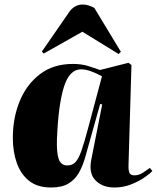

<svg xmlns="http://www.w3.org/2000/svg" viewBox="-20 -819 697 853"><path d="M551 -87Q550 -65 554.5 -52.5Q559 -40 578 -40Q597 -40 615.5 -52Q634 -64 646 -73L657 -59Q648 -49 623 -31.5Q598 -14 563 0Q528 14 488 14Q435 14 404 -18Q373 -50 386 -112L434 -355L425 -357L377 -186Q367 -149 356.5 -113.5Q346 -78 329 -49Q312 -20 283 -3Q254 14 207 14Q147 14 110 -15Q73 -44 55 -94Q37 -144 37 -206Q37 -295 67.5 -369.5Q98 -444 157.5 -489.5Q217 -535 304 -535Q341 -535 370.5 -526Q400 -517 424 -508L551 -540L564 -530ZM279 -84Q301 -84 315 -98.5Q329 -113 341.5 -148.5Q354 -184 371 -248L433 -480Q408 -494 384 -502.5Q360 -511 340 -511Q288 -511 263.5 -431.5Q239 -352 233 -201Q231 -140 241 -112Q251 -84 279 -84ZM517 -589 507 -579 346 -678 174 -581 166 -590 285 -762Q297 -781 313.5 -790Q330 -799 346 -799Q360 -799 373 -795Q386 -791 399 -784Z"/></svg>

Font: Literata 72pt ExtraBold
Style: Italic
Weight: 800
Italic angle: -2°
Designer: Latin by Veronika Burian and Jose Scaglione. Greek by Irene Vlachou. Cyrillic by Vera Evstafieva
Foundry: TypeTogether
Version: Version 3.002